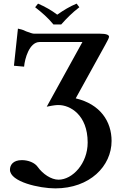

<svg xmlns="http://www.w3.org/2000/svg" viewBox="-20 -832 672 1060"><path d="M532 -646H168C160 -646 142 -652 124 -659C115 -662 116 -666 79 -674L57 -469L113 -464C117 -509 142 -599 198 -600H435L238 -243C282 -252 292 -252 304 -252C365 -252 464 -200 464 -45C464 71 380 160 303 160C263 160 216 129 187 88C172 67 137 52 101 52C51 52 35 80 35 105C35 172 198 208 285 208C476 208 596 85 596 -54C596 -161 534 -257 398 -289L562 -586C571 -603 582 -622 582 -629C582 -639 568 -646 532 -646ZM275 -697H318C348 -731 380 -763 418 -792L403 -812C365 -796 333 -777 296 -751C263 -776 229 -795 190 -812L174 -792C210 -764 245 -734 275 -697Z"/></svg>

Font: Libertinus Serif Semibold
Style: Regular
Weight: 600
Designer: Philipp H. Poll, Khaled Hosny
Foundry: Caleb Maclennan
Version: Version 7.050;RELEASE